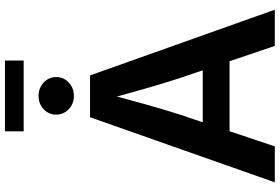

<svg xmlns="http://www.w3.org/2000/svg" viewBox="-193 -909 1102 756"><g transform="rotate(-90 358.0 -531.0)"><path d="M18.1 0 274.4 -727.5H439L697.8 0H555.2L426.8 -379.4Q407.7 -438.5 387 -510.5Q366.2 -582.5 340.3 -676.8H370.6Q345.7 -582 325.4 -509.8Q305.2 -437.5 286.6 -379.4L159.7 0ZM168.5 -178.2V-283.7H547.9V-178.2ZM358.4 -791Q327.6 -791 306.2 -811.3Q284.7 -831.5 284.7 -860.8Q284.7 -890.1 306.2 -910.2Q327.6 -930.2 358.4 -930.2Q389.2 -930.2 410.9 -910.2Q432.6 -890.1 432.6 -860.4Q432.6 -831.5 410.9 -811.3Q389.2 -791 358.4 -791ZM497.6 -1062.5V-988.8H218.8V-1062.5Z"/></g></svg>

Font: Inter 20pt SemiBold
Style: Regular
Weight: 600
Version: Version 4.001;git-66647c0bb